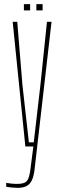

<svg xmlns="http://www.w3.org/2000/svg" viewBox="-20 -705 297 924"><path d="M65.5 199Q54.5 199 37.2 197.5Q20 196 10 194V175Q20.5 177 34.2 178.5Q48 180 63.5 180Q99 180 110.2 165Q121.5 150 126.5 109L140.5 0H102L41 -600H63L88 -296L119 -20H142.5L174.5 -296L206 -600H228L146.5 109Q143 141 134.2 160.8Q125.5 180.5 109 189.8Q92.5 199 65.5 199ZM155 -655V-685H185V-655ZM95 -655V-685H125V-655Z"/></svg>

Font: Big Shoulders Thin
Style: Regular
Weight: 100
Designer: Patric King
Foundry: XO Type Co
Version: Version 2.002